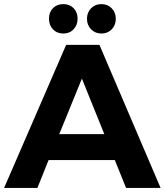

<svg xmlns="http://www.w3.org/2000/svg" viewBox="-23 -920 806 940"><path d="M267.1 -263.2H487.8L377.9 -535.2ZM594.2 0 539.1 -136.2H214.8L160.2 0H-2.9L300.8 -700.2H463.9L763.2 0ZM523.9 -879.4Q543.9 -858.9 543.9 -827.9Q543.9 -796.9 523.9 -776.4Q503.9 -755.9 473.6 -755.9Q443.4 -755.9 423.1 -776.4Q402.8 -796.9 402.8 -827.9Q402.8 -858.9 422.9 -879.4Q442.9 -899.9 473.4 -899.9Q503.9 -899.9 523.9 -879.4ZM337.4 -879.9Q356.9 -859.9 356.9 -828.6Q356.9 -797.4 337.4 -776.6Q317.9 -755.9 286.9 -755.9Q255.9 -755.9 236.3 -776.4Q216.8 -796.9 216.8 -828.6Q216.8 -860.4 236.3 -880.1Q255.9 -899.9 286.9 -899.9Q317.9 -899.9 337.4 -879.9Z"/></svg>

Font: Montserrat-SemiBold
Style: Regular
Weight: 600
Designer: Julieta Ulanovsky
Foundry: Julieta Ulanovsky
Version: Version 6.001